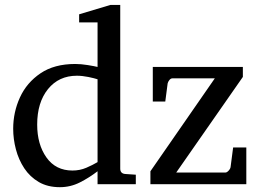

<svg xmlns="http://www.w3.org/2000/svg" viewBox="-20 -757 1066 789"><path d="M538.1 0H380.9V-53.2Q346.7 -26.9 308.1 -7.3Q269.5 12.2 226.1 12.2Q175.8 12.2 139.4 -9Q103 -30.3 79.8 -65.4Q56.6 -100.6 45.4 -143.1Q34.2 -185.5 34.2 -228Q34.2 -295.9 62 -356.7Q89.8 -417.5 146.5 -455.8Q203.1 -494.1 289.1 -494.1Q313 -494.1 341.1 -489.5Q369.1 -484.9 380.9 -481.9V-665H305.2V-698.2L434.1 -736.8H474.1V-64Q474.1 -43.5 495.1 -42L538.1 -39.1ZM380.9 -90.8V-431.2Q368.2 -435.5 343 -440.7Q317.9 -445.8 295.9 -445.8Q221.7 -445.8 177.2 -390.9Q132.8 -335.9 132.8 -245.1Q132.8 -163.6 170.9 -109.9Q209 -56.2 277.8 -56.2Q308.1 -56.2 334.7 -67.6Q361.3 -79.1 380.9 -90.8ZM992.2 0H598.1V-53.2L862.8 -435.1H689Q681.6 -435.1 676 -428Q670.4 -420.9 668.9 -414.1L659.2 -339.8H607.9V-481.9H978V-440.9L704.1 -47.9H905.8Q912.6 -47.9 919.9 -56.2Q927.2 -64.5 927.7 -71.8L938 -150.9H992.2Z"/></svg>

Font: Charis
Style: Regular
Weight: 400
Designer: Walt Agee, Miriam Martin, Annie Olsen, Victor Gaultney, Lorna Priest, Alan Ward, Bob Hallissy, Martin Hosken, Sharon Cor
Foundry: SIL Global
Version: Version 7.000